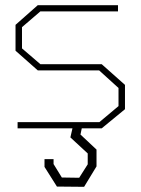

<svg xmlns="http://www.w3.org/2000/svg" viewBox="-20 -496 543 742"><path d="M463 -168V-74L373 0H296L291 24L353 82V147L305 226L200 225L152 149V119H187V138L219 190L286 191L319 139V97L252 35L260 0H48V-24H364L438 -86V-156L363 -224H126L40 -300V-400L126 -476H436V-452H136L65 -391V-309L136 -248H373Z"/></svg>

Font: Turret Road ExtraLight
Style: Regular
Weight: 275
Designer: Noponies
Foundry: Noponies
Version: Version 1.001; ttfautohint (v1.8)